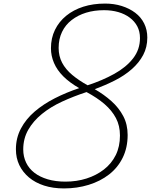

<svg xmlns="http://www.w3.org/2000/svg" viewBox="-20 -1035 844 1074"><path d="M338 19Q276 19 226.5 3Q177 -13 142 -42.5Q107 -72 88 -111.5Q69 -151 69 -200Q69 -263 97 -316Q125 -369 174 -411Q223 -453 287 -485.5Q351 -518 423 -542Q369 -573 334 -608Q299 -643 282 -683Q265 -723 265 -765Q265 -822 287.5 -868Q310 -914 350.5 -947Q391 -980 446 -997.5Q501 -1015 568 -1015Q618 -1015 661 -1001.5Q704 -988 736.5 -963.5Q769 -939 786.5 -903.5Q804 -868 804 -825Q804 -771 781 -727.5Q758 -684 717 -648Q676 -612 622.5 -585Q569 -558 510 -536Q561 -507 603 -469.5Q645 -432 669.5 -385.5Q694 -339 694 -280Q694 -209 666.5 -153Q639 -97 590 -59Q541 -21 476 -1Q411 19 338 19ZM346 -19Q409 -19 464 -36.5Q519 -54 561.5 -87Q604 -120 627.5 -167.5Q651 -215 651 -277Q651 -332 628.5 -374.5Q606 -417 565 -452.5Q524 -488 464 -520Q391 -496 327 -466.5Q263 -437 214.5 -397.5Q166 -358 138 -309Q110 -260 110 -199Q110 -159 126 -125.5Q142 -92 172.5 -68.5Q203 -45 247 -32Q291 -19 346 -19ZM470 -558Q553 -585 619.5 -622Q686 -659 724.5 -708.5Q763 -758 763 -822Q763 -859 748 -887.5Q733 -916 705.5 -936.5Q678 -957 641.5 -967.5Q605 -978 562 -978Q507 -978 461.5 -964Q416 -950 381 -923Q346 -896 327 -856.5Q308 -817 308 -767Q308 -721 327.5 -684Q347 -647 384 -616Q421 -585 470 -558Z"/></svg>

Font: Playwrite BE VLG Thin
Style: Regular
Weight: 250
Designer: Veronika Burian, José Scaglione
Foundry: TypeTogether
Version: Version 1.002